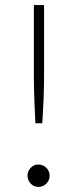

<svg xmlns="http://www.w3.org/2000/svg" viewBox="-20 -726 301 754"><path d="M113 -706H153V-420Q153 -405 152.5 -382Q152 -359 151 -333Q150 -307 148.5 -283Q147 -259 146 -242H119Q118 -261 117 -284.5Q116 -308 115 -333Q114 -358 113.5 -381Q113 -404 113 -420ZM88 -36Q88 -54 100.5 -67Q113 -80 131 -80Q149 -80 162 -67Q175 -54 175 -36Q175 -18 162 -5Q149 8 131 8Q113 8 100.5 -5Q88 -18 88 -36Z"/></svg>

Font: Aleo ExtraLight
Style: Regular
Weight: 250
Designer: Alessio Laiso
Foundry: Alessio Laiso
Version: Version 2.001;gftools[0.9.29]